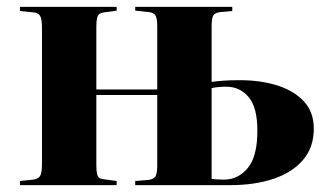

<svg xmlns="http://www.w3.org/2000/svg" viewBox="-20 -538 963 558"><path d="M38 0V-12L77 -16Q91 -18 96.5 -26.5Q102 -35 102 -62V-457Q102 -483 96.5 -492Q91 -501 77 -502L38 -506V-518H319V-507L282 -502Q268 -500 264 -491.5Q260 -483 260 -458V-278H437V-461Q437 -485 431.5 -493.5Q426 -502 411 -503L373 -507V-518H655V-506L621 -503Q604 -501 599.5 -492.5Q595 -484 595 -460V-300Q609 -302 628.5 -303.5Q648 -305 676 -305Q738 -305 786.5 -289.5Q835 -274 863.5 -243Q892 -212 892 -164Q892 -110 861 -73.5Q830 -37 775.5 -18.5Q721 0 650 0H373V-12L411 -15Q426 -17 431.5 -25Q437 -33 437 -58V-262H260V-60Q260 -35 264 -26.5Q268 -18 282 -17L319 -12V0ZM631 -16Q672 -16 700 -49.5Q728 -83 728 -158Q728 -226 702.5 -256Q677 -286 638 -286Q624 -286 614.5 -285Q605 -284 595 -282V-18Q605 -17 613 -16.5Q621 -16 631 -16Z"/></svg>

Font: Literata 72pt
Style: Bold
Weight: 700
Designer: Latin by Veronika Burian and Jose Scaglione. Greek by Irene Vlachou. Cyrillic by Vera Evstafieva.
Foundry: TypeTogether
Version: Version 3.002